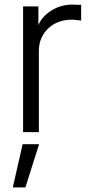

<svg xmlns="http://www.w3.org/2000/svg" viewBox="-20 -576 397 840"><path d="M148 -548V-464H147Q164 -505 205 -530Q246 -556 299 -556Q310 -556 316 -555H335V-486Q331 -486 317 -488Q303 -490 294 -490Q232 -490 190 -451Q150 -412 150 -352V2H81V-548ZM151 55 91 244H36L79 55Z"/></svg>

Font: Sinter Normal
Style: Regular
Weight: 350
Foundry: Adobe & rsms
Version: Version 1.000